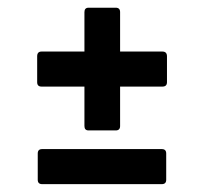

<svg xmlns="http://www.w3.org/2000/svg" viewBox="-20 -520 529 498"><path d="M209.9 -181.7Q199 -181.7 199 -193.1V-295.4H87.8Q76.4 -295.4 76.4 -306.8V-373.9Q76.4 -386.3 87.8 -386.3H199V-488.6Q199 -500 209.9 -500H280.1Q291.5 -500 291.5 -488.6V-386.3H401.2Q413.1 -386.3 413.1 -373.9V-306.8Q413.1 -295.4 401.2 -295.4H291.5V-193.1Q291.5 -181.7 280.1 -181.7ZM89.3 -42.4Q77.9 -42.4 77.9 -53.8V-121.9Q77.9 -133.3 89.3 -133.3H399.7Q411.1 -133.3 411.1 -121.9V-53.8Q411.1 -42.4 399.7 -42.4Z"/></svg>

Font: Sofia Sans Condensed
Style: Regular
Weight: 400
Designer: Botio Nikoltchev, Ani Petrova
Foundry: lettersoup
Version: Version 4.100